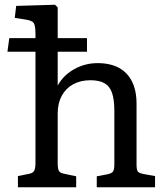

<svg xmlns="http://www.w3.org/2000/svg" viewBox="-20 -786 702 806"><path d="M55.2 0V-46.9L101.1 -56.2Q118.2 -59.1 123.5 -69.1Q128.9 -79.1 128.9 -104V-568.8H11.2L19 -626H128.9V-644Q128.9 -679.2 121.3 -689.7Q113.8 -700.2 85.9 -704.1L42 -710.9L47.9 -761.2L210.9 -766.1L222.2 -754.9V-626H345.2V-568.8H222.2V-428.2H223.1Q246.1 -470.2 291.5 -495.6Q336.9 -521 389.2 -521Q442.4 -521 478.8 -501.5Q515.1 -481.9 534.2 -443.8Q553.2 -405.8 553.2 -350.1V-96.2Q553.2 -74.2 558.1 -66.7Q563 -59.1 584 -55.2L630.9 -46.9V0H386.2V-45.9L430.2 -54.2Q449.2 -58.1 454.6 -66.2Q460 -74.2 460 -96.2V-320.8Q460 -367.7 450.4 -395.8Q440.9 -423.8 418.9 -436.5Q397 -449.2 359.9 -449.2Q317.9 -449.2 286.9 -432.1Q255.9 -415 239 -383.5Q222.2 -352.1 222.2 -310.1V-100.1Q222.2 -78.1 227.1 -69.1Q231.9 -60.1 247.1 -57.1L299.8 -45.9V0Z"/></svg>

Font: Literata
Style: Regular
Weight: 400
Designer: Latin by Veronika Burian and Jose Scaglione. Greek by Irene Vlachou. Cyrillic by Vera Evstafieva.
Foundry: TypeTogether
Version: Version 3.002